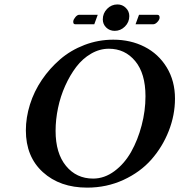

<svg xmlns="http://www.w3.org/2000/svg" viewBox="-20 -838 813 870"><path d="M609.9 -771H691.9Q703.1 -771 703.1 -759.8V-755.9Q701.7 -747.1 692.4 -737.5Q683.1 -728 673.8 -728H594.2ZM407.2 -728H321.8Q312 -728 312 -737.8V-742.2Q313.5 -751 322 -761Q330.6 -771 338.9 -771H422.9ZM473.1 -617.2Q431.2 -617.2 392.6 -594.7Q354 -572.3 325.4 -534.7Q296.9 -497.1 275.4 -449.2Q253.9 -401.4 242.9 -348.6Q231.9 -295.9 231.9 -245.1Q231.9 -143.6 279.1 -86.2Q326.2 -28.8 401.9 -28.8Q453.1 -28.8 498.5 -62.5Q543.9 -96.2 574.2 -149.9Q604.5 -203.6 621.8 -269.8Q639.2 -335.9 639.2 -401.9Q639.2 -504.9 592.8 -561Q546.4 -617.2 473.1 -617.2ZM375 12.2Q251.5 12.2 174.3 -57.9Q97.2 -127.9 97.2 -247.1Q97.2 -305.2 115.7 -364.5Q134.3 -423.8 169.7 -476.1Q205.1 -528.3 252.7 -569.3Q300.3 -610.4 362.8 -634.3Q425.3 -658.2 493.2 -658.2Q571.8 -658.2 635 -626Q698.2 -593.8 735.6 -532.5Q772.9 -471.2 772.9 -391.1Q772.9 -316.4 744.6 -244.4Q716.3 -172.4 666 -115.2Q615.7 -58.1 539.6 -22.9Q463.4 12.2 375 12.2ZM445.8 -750Q445.8 -777.8 465.3 -797.9Q484.9 -817.9 512.2 -817.9Q534.7 -817.9 550.3 -802.2Q565.9 -786.6 565.9 -765.1Q565.9 -737.3 546.1 -717.8Q526.4 -698.2 500 -698.2Q476.6 -698.2 461.2 -713.4Q445.8 -728.5 445.8 -750Z"/></svg>

Font: Linux Libertine
Style: Bold Italic
Weight: 700
Italic angle: -11.5°
Designer: Philipp H. Poll
Foundry: Philipp H. Poll
Version: Version 4.0.5